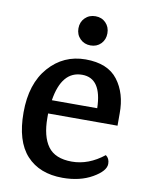

<svg xmlns="http://www.w3.org/2000/svg" viewBox="-82 -768 649 842"><g transform="rotate(10 242.0 -346.5)"><path d="M144 -252V-233Q144 -150 176 -106Q208 -62 282.5 -62Q357 -62 425 -116Q442 -104 442 -80Q442 -48 387 -16.5Q332 15 255 15Q152 15 94.5 -47.5Q37 -110 37 -238Q37 -366 102 -440Q167 -514 265.5 -514Q364 -514 409 -455Q454 -396 453 -306V-252ZM262 -445Q171 -445 150 -312H352Q349 -445 262 -445ZM321 -596.5Q303 -578 275 -578Q247 -578 228.5 -596.5Q210 -615 210 -643Q210 -671 228.5 -689.5Q247 -708 275 -708Q303 -708 321 -689.5Q339 -671 339 -643Q339 -615 321 -596.5Z"/></g></svg>

Font: Karma SemiBold
Style: Regular
Weight: 600
Designer: Joana Correia
Foundry: Indian Type Foundry
Version: Version 1.202;PS 1.0;hotconv 1.0.78;makeotf.lib2.5.61930; tt